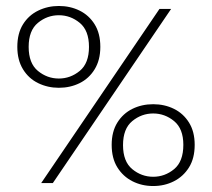

<svg xmlns="http://www.w3.org/2000/svg" viewBox="-20 -613 710 643"><path d="M118 0 514 -583H553L157 0ZM177 -319Q140 -319 108 -334.5Q76 -350 57 -381Q38 -412 38 -456Q38 -501 57 -531.5Q76 -562 108 -577.5Q140 -593 177 -593Q215 -593 246.5 -577.5Q278 -562 297 -531.5Q316 -501 316 -456Q316 -412 297 -381Q278 -350 246.5 -334.5Q215 -319 177 -319ZM177 -350Q216 -350 247 -375.5Q278 -401 278 -456Q278 -511 247 -536.5Q216 -562 177 -562Q138 -562 107 -536.5Q76 -511 76 -456Q76 -401 107 -375.5Q138 -350 177 -350ZM493 10Q455 10 423.5 -6Q392 -22 373 -52.5Q354 -83 354 -128Q354 -172 373 -202.5Q392 -233 423.5 -248.5Q455 -264 493 -264Q531 -264 562.5 -248.5Q594 -233 613 -202.5Q632 -172 632 -128Q632 -83 613 -52.5Q594 -22 562.5 -6Q531 10 493 10ZM493 -21Q532 -21 563 -46.5Q594 -72 594 -128Q594 -182 563 -207.5Q532 -233 493 -233Q454 -233 423 -207.5Q392 -182 392 -127Q392 -72 423 -46.5Q454 -21 493 -21Z"/></svg>

Font: Rokkitt ExtraLight
Style: Regular
Weight: 250
Version: Version 3.103